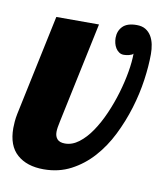

<svg xmlns="http://www.w3.org/2000/svg" viewBox="-75 -576 554 638"><g transform="rotate(10 202.5 -257.0)"><path d="M67.9 -500H211.9L140.1 -160.2Q137.7 -148.9 136.2 -139.9Q134.8 -130.9 134.8 -124Q134.8 -108.9 142.8 -99.9Q150.9 -90.8 168.9 -90.8Q193.4 -90.8 215.8 -107.9Q238.3 -125 257.3 -153.1Q276.4 -181.2 292 -216.8Q307.6 -252.4 318.6 -289.6Q329.6 -326.7 335.7 -362.1Q341.8 -397.5 341.8 -424.8Q340.8 -422.4 336.7 -420.4Q332.5 -418.5 327.6 -417.2Q322.8 -416 317.9 -415.5Q313 -415 310.1 -415Q301.3 -415 294.4 -419.7Q287.6 -424.3 283 -431.6Q278.3 -439 276.1 -448Q273.9 -457 273.9 -465.8Q273.9 -489.3 288.8 -504.6Q303.7 -520 335.9 -520Q354 -520 366 -512.7Q377.9 -505.4 385.3 -493.2Q392.6 -481 395.8 -465.3Q398.9 -449.7 398.9 -433.1Q398.9 -393.1 392.1 -345Q385.3 -296.9 370.4 -248Q355.5 -199.2 332.8 -153.6Q310.1 -107.9 278.3 -72.5Q246.6 -37.1 205.6 -15.6Q164.6 5.9 113.8 5.9Q57.1 5.9 24.2 -23.2Q-8.8 -52.2 -8.8 -111.8Q-8.8 -120.1 -7.8 -133.1Q-6.8 -146 -3.9 -160.2Z"/></g></svg>

Font: Lobster
Style: Regular
Weight: 400
Designer: Pablo Impallari
Foundry: Pablo Impallari
Version: Version 1.007; ttfautohint (v1.1) -l 8 -r 50 -G 50 -x 14 -D 